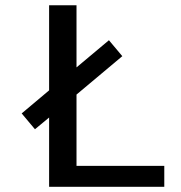

<svg xmlns="http://www.w3.org/2000/svg" viewBox="-20 -715 694 735"><path d="M63 -280.8 168 -369.1V-694.8H272.9V-457L397 -561L448.2 -500L272.9 -353V-80.1H608.9V0H168V-265.1L113.8 -220.2Z"/></svg>

Font: CMU Bright
Style: SemiBold
Weight: 600
Version: Version 0.7.0